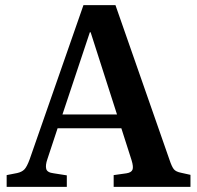

<svg xmlns="http://www.w3.org/2000/svg" viewBox="-20 -730 770 750"><path d="M6 0V-46L47 -54Q65 -58 75 -68Q85 -78 96 -108L306 -710H431L642 -106Q651 -79 659 -69Q667 -59 688 -55L724 -47V0H424V-46L474 -53Q493 -56 497.5 -67Q502 -78 494 -104L454 -229H205L165 -108Q157 -85 160.5 -70.5Q164 -56 190 -53L241 -45V0ZM224 -283H437L334 -604H331Z"/></svg>

Font: Literata 36pt SemiBold
Style: Regular
Weight: 600
Designer: Latin by Veronika Burian and Jose Scaglione. Greek by Irene Vlachou. Cyrillic by Vera Evstafieva.
Foundry: TypeTogether
Version: Version 3.002